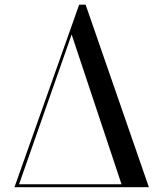

<svg xmlns="http://www.w3.org/2000/svg" viewBox="-20 -784 674 804"><path d="M40.5 0 311.5 -764.5H338.5L603.5 0H493L280 -639.5L55.5 0ZM49 0V-12.5H575.5V0Z"/></svg>

Font: Bodoni Moda 18pt
Style: Regular
Weight: 400
Designer: Owen Earl
Foundry: indestructible type
Version: Version 2.005